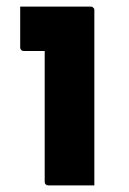

<svg xmlns="http://www.w3.org/2000/svg" viewBox="-20 -560 390 580"><path d="M115 -11Q115 -35 115 -74.5Q115 -114 115 -161Q115 -208 115 -255Q115 -302 115 -342Q115 -382 115 -406H110Q105 -406 98 -406Q91 -406 83 -406Q75 -406 67 -406Q59 -406 52 -406Q47 -406 44 -409Q41 -412 41 -417Q41 -447 41 -478.5Q41 -510 41 -540Q58 -540 80.5 -540Q103 -540 128.5 -540Q154 -540 178 -540Q202 -540 222 -540Q242 -540 254 -540Q258 -540 260 -538.5Q262 -537 263.5 -535Q265 -533 265 -529Q265 -483 265 -427.5Q265 -372 265 -314Q265 -256 265 -201Q265 -146 265 -99Q265 -83 265 -66.5Q265 -50 265 -33.5Q265 -17 265 0Q228 0 196 0Q164 0 126 0Q121 0 118 -3Q115 -6 115 -11Z"/></svg>

Font: Recursive ExtraBold
Style: Regular
Weight: 800
Version: Version 1.085